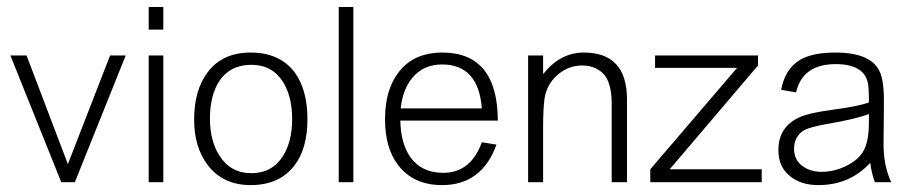

<svg xmlns="http://www.w3.org/2000/svg" viewBox="-20 -623 2611 551"><path d="M340.8 -463.9 194.8 -100.1H155.8L9.8 -463.9H56.2L174.8 -151.9L295.9 -463.9Z M448.7 -538.1H406.7V-603H448.7ZM448.7 -100.1H406.7V-463.9H448.7Z M862.3 -280.8Q862.3 -195.8 824.2 -147Q781.2 -91.8 699.2 -91.8Q621.1 -91.8 577.1 -147.9Q537.1 -199.7 537.1 -279.8Q537.1 -364.7 576.2 -416Q618.2 -472.2 699.2 -472.2Q782.2 -472.2 825.2 -416Q862.3 -365.7 862.3 -280.8ZM818.4 -280.8Q818.4 -345.7 792.5 -387.2Q761.7 -437 701.2 -437Q640.1 -437 608.4 -389.2Q582.5 -347.2 582.5 -283.2Q582.5 -219.2 609.4 -176.8Q641.6 -126 701.2 -126Q761.2 -126 792.5 -175.8Q818.4 -217.8 818.4 -280.8Z M994.1 -100.1H952.1V-603H994.1Z M1408.7 -276.9H1128.9Q1129.9 -211.9 1157.7 -171.9Q1189.9 -127 1252 -127Q1331.1 -127 1362.8 -214.8L1404.8 -208Q1362.8 -91.8 1248.5 -91.8Q1167.5 -91.8 1123.5 -147.9Q1084.5 -197.8 1085 -282.2Q1085 -366.2 1125 -417Q1168 -472.2 1250 -472.2Q1407.7 -471.7 1408.7 -276.9ZM1362.8 -312Q1353 -438 1248.5 -438Q1195.3 -438 1163.6 -399.9Q1135.7 -366.7 1129.9 -312Z M1779.3 -100.1H1735.4V-326.2Q1735.4 -400.4 1698.2 -421.9Q1678.2 -435.1 1651.4 -435.1Q1610.4 -435.1 1579.3 -407.5Q1548.3 -379.9 1542.5 -338.9Q1538.6 -309.1 1538.6 -257.8V-100.1H1495.6V-463.9H1538.6V-410.2Q1587.4 -472.2 1655.3 -472.2Q1779.3 -472.2 1779.3 -337.9Z M2166 -100.1H1846.2V-137.2L2095.2 -428.2H1859.9V-463.9H2155.3V-435.1L1901.9 -137.2H2166Z M2537.6 -100.1H2490.7Q2481 -126 2477.5 -155.8Q2418.5 -91.8 2328.6 -91.8Q2278.8 -91.8 2247.6 -117.2Q2213.4 -144 2213.9 -192.9Q2213.9 -259.8 2275.9 -287.1Q2302.7 -299.3 2373.3 -308.6Q2443.8 -317.9 2473.6 -329.1Q2473.6 -372.1 2470.7 -384.8Q2464.8 -412.6 2441.2 -425.8Q2417.5 -439 2378.4 -439Q2283.2 -439 2264.6 -357.9L2221.7 -365.2Q2232.9 -425.3 2275.9 -451.2Q2312 -472.2 2377.4 -472.2Q2484.4 -472.2 2506.8 -412.1Q2518.1 -382.3 2516.6 -317.9L2515.6 -214.8Q2514.6 -148.9 2537.6 -100.1ZM2473.6 -272V-295.9Q2437.5 -281.7 2358.4 -268.1Q2299.3 -258.3 2282.7 -246.1Q2258.8 -228 2258.8 -195.8Q2258.8 -165 2281.7 -147.5Q2304.7 -129.9 2337.4 -129.9Q2373.5 -129.9 2406.7 -146Q2444.8 -164.1 2459.2 -192.1Q2473.6 -220.2 2473.6 -272Z"/></svg>

Font: Kikakui Sans Pro
Style: Regular
Weight: 400
Version: 0.2